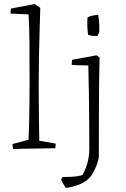

<svg xmlns="http://www.w3.org/2000/svg" viewBox="-20 -732 624 948"><path d="M45 4Q43 -2 42.5 -8Q42 -14 42 -21L121 -42Q123 -83 124 -134.5Q125 -186 125.5 -236.5Q126 -287 126 -323Q126 -429 125.5 -517Q125 -605 121 -661L32 -665Q31 -679 35 -690L152 -712L179 -693Q178 -658 176 -596.5Q174 -535 172.5 -460.5Q171 -386 171 -315Q171 -277 171.5 -227.5Q172 -178 172.5 -128Q173 -78 174 -37L255 -23Q255 -18 254.5 -11.5Q254 -5 253 0Q239 0 211 0.5Q183 1 150 1.5Q117 2 88.5 2.5Q60 3 45 4ZM305 196Q298 185 292 175Q286 165 282 155Q283 152 285 148.5Q287 145 289 142Q309 142 334 141Q359 140 386 133Q398 117 409 82Q420 47 421 6Q421 -50 420.5 -122Q420 -194 419 -269Q418 -344 416 -409Q395 -409 374.5 -409.5Q354 -410 334 -412Q333 -424 337 -437L457 -459L472 -447L471 -418Q469 -321 468.5 -207.5Q468 -94 468 43Q467 53 461.5 70.5Q456 88 447.5 105.5Q439 123 431 135Q414 159 381.5 174.5Q349 190 305 196ZM415 -560Q409 -601 412 -646Q424 -653 438 -655Q445 -657 451.5 -657.5Q458 -658 465 -658Q469 -635 470 -608Q471 -581 470 -575Q470 -572 465.5 -563Q461 -554 460 -554Q454 -554 439 -555Q424 -556 415 -560Z"/></svg>

Font: Labrada Light
Style: Regular
Weight: 300
Designer: Mercedes Jáuregui
Foundry: Omnibus-Type Team
Version: Version 1.000; ttfautohint (v1.8.4.7-5d5b)